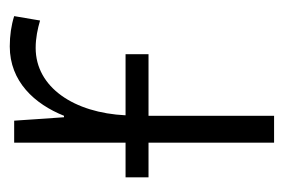

<svg xmlns="http://www.w3.org/2000/svg" viewBox="-114 -467 581 393"><g transform="rotate(-90 176.5 -270.5)"><path d="M262 -304H137C142 -409 194 -488 275 -488C295 -488 314 -484 331 -479L340 -532C321 -538 300 -541 278 -541C206 -541 160 -490 136 -430H133L126 -532H81V-304H10V-257H81V0H136V-257H262Z"/></g></svg>

Font: Noto Sans SemiCondensed Light
Style: Regular
Weight: 300
Width: 4
Designer: Monotype Design Team
Foundry: Monotype Imaging Inc.
Version: Version 2.013